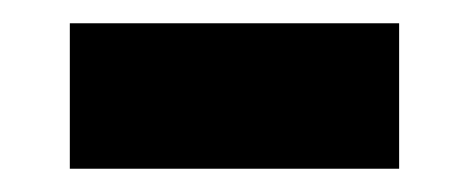

<svg xmlns="http://www.w3.org/2000/svg" viewBox="-20 -339 403 165"><path d="M40 -194V-319H323V-194Z"/></svg>

Font: MuseoModerno SemiBold
Style: Bold
Weight: 700
Version: Version 1.001